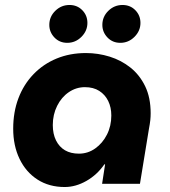

<svg xmlns="http://www.w3.org/2000/svg" viewBox="-20 -738 682 771"><path d="M240 13Q177 13 130.5 -17Q84 -47 58.5 -100Q33 -153 33 -221Q33 -288 54 -343.5Q75 -399 114.5 -440Q154 -481 207.5 -503Q261 -525 325 -525Q374 -525 420.5 -510.5Q467 -496 504 -466.5Q541 -437 563 -391.5Q585 -346 585 -283Q585 -269 583.5 -255Q582 -241 578 -220L542 0H390L402 -78H399Q370 -36 327 -11.5Q284 13 240 13ZM297 -121Q333 -121 362.5 -142Q392 -163 409.5 -197.5Q427 -232 427 -274Q427 -307 414.5 -332.5Q402 -358 378.5 -373Q355 -388 321 -388Q286 -388 256.5 -368Q227 -348 209.5 -313Q192 -278 192 -236Q192 -200 205 -174Q218 -148 241 -134.5Q264 -121 297 -121ZM463 -566Q432 -566 411.5 -587.5Q391 -609 391 -638Q391 -671 415 -694.5Q439 -718 472 -718Q503 -718 523.5 -697Q544 -676 544 -646Q544 -614 520 -590Q496 -566 463 -566ZM250 -566Q219 -566 198.5 -587.5Q178 -609 178 -638Q178 -671 202 -694.5Q226 -718 259 -718Q290 -718 310.5 -697Q331 -676 331 -646Q331 -614 307 -590Q283 -566 250 -566Z"/></svg>

Font: MuseoModerno Thin
Style: Bold Italic
Weight: 700
Italic angle: -9°
Version: Version 1.003